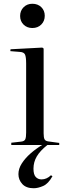

<svg xmlns="http://www.w3.org/2000/svg" viewBox="-20 -771 364 1021"><path d="M152 -622Q124 -622 105.5 -640Q87 -658 87 -686Q87 -714 105.5 -732.5Q124 -751 152 -751Q181 -751 199.5 -733Q218 -715 218 -687Q218 -659 199.5 -640.5Q181 -622 152 -622ZM159 230Q119 230 98.5 207.5Q78 185 78 155Q78 126 96 98Q114 70 142.5 45Q171 20 204 0H40V-12L93 -18Q110 -20 114.5 -30.5Q119 -41 119 -66V-433Q119 -468 113 -481Q107 -494 85 -495L35 -499L36 -509L205 -518L212 -513V-62Q212 -39 217 -30Q222 -21 237 -19L295 -11V0H232Q193 31 175.5 61Q158 91 158 126Q158 157 170 170Q182 183 201 183Q228 183 251 161L259 166Q237 206 209.5 218Q182 230 159 230Z"/></svg>

Font: Display Regular
Style: Regular
Weight: 400
Designer: Latin by Veronika Burian and Jose Scaglione. Greek by Irene Vlachou. Cyrillic by Vera Evstafieva.
Foundry: TypeTogether
Version: Version 3.002